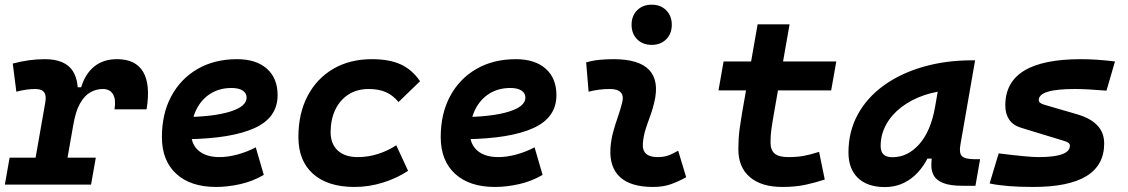

<svg xmlns="http://www.w3.org/2000/svg" viewBox="-35 -776 4742 807"><path d="M94.7 0 155.3 -345.2Q160.6 -374 150.6 -387.9Q140.6 -401.9 113.3 -401.9Q76.2 -401.9 33.7 -390.6L18.6 -508.8Q53.2 -518.1 86.7 -522.7Q120.1 -527.3 153.3 -527.3Q239.3 -527.3 271.5 -476.8Q303.7 -426.3 286.1 -325.7L229 0ZM-14.6 0 5.4 -113.3H367.7L347.7 0ZM272.9 -249.5 279.3 -409.2H306.2Q323.2 -465.8 361.3 -496.6Q399.4 -527.3 457 -527.3Q535.2 -527.3 566.7 -473.9Q598.1 -420.4 581.1 -316.4H446.3Q453.1 -357.9 439.9 -379.9Q426.8 -401.9 397 -401.9Q369.1 -401.9 344.2 -387.7Q319.3 -373.5 300.8 -340.1Q282.2 -306.6 272.9 -249.5Z M887.7 -115.7Q922.9 -115.7 963 -126.5Q1003.1 -137.3 1040 -156.7L1073.7 -41Q1027.3 -13.7 974.5 -2Q921.7 9.8 873.5 9.8Q766 9.8 705.8 -45.5Q645.5 -100.9 645.5 -199.7Q645.5 -298.3 685.1 -371.8Q724.6 -445.3 795.7 -486.3Q866.7 -527.3 961.4 -527.3Q1041.5 -527.3 1086.7 -487.3Q1131.8 -447.3 1131.8 -376Q1131.8 -281.7 1035.2 -237.8Q938.5 -193.8 752.9 -190.9L732.9 -283.7Q859.9 -284.7 930.7 -306.4Q1001.5 -328.1 1001.5 -365.7Q1001.5 -384.6 985 -395.4Q968.5 -406.2 938 -406.2Q887.9 -406.2 849.7 -382.4Q811.6 -358.5 790.3 -315.5Q769 -272.5 768.6 -215.3Q769 -168.3 800.6 -142Q832.2 -115.7 887.7 -115.7Z M1469.2 -115.7Q1513.3 -115.7 1555.5 -129.5Q1597.7 -143.3 1630.4 -165.5L1680.2 -58.1Q1634.3 -27.3 1575.3 -8.8Q1516.4 9.8 1455.1 9.8Q1342.6 9.8 1280.9 -45.2Q1219.2 -100.1 1219.2 -199.7Q1219.2 -298.8 1257.7 -372.3Q1296.1 -445.8 1365.6 -486.6Q1435 -527.3 1528.3 -527.3Q1601.1 -527.3 1649.2 -505.4Q1697.3 -483.4 1730.5 -434.6L1640.1 -347.2Q1616.2 -376 1586.5 -388.9Q1556.8 -401.9 1514.6 -401.9Q1466.3 -401.9 1430.4 -379.2Q1394.5 -356.4 1374.7 -315.8Q1354.9 -275.1 1354.5 -220.2Q1355 -170.6 1384.9 -143.1Q1414.9 -115.7 1469.2 -115.7Z M2059.6 -115.7Q2094.8 -115.7 2134.9 -126.5Q2174.9 -137.3 2211.9 -156.7L2245.6 -41Q2199.2 -13.7 2146.4 -2Q2093.5 9.8 2045.4 9.8Q1937.9 9.8 1877.7 -45.5Q1817.4 -100.9 1817.4 -199.7Q1817.4 -298.3 1856.9 -371.8Q1896.5 -445.3 1967.5 -486.3Q2038.6 -527.3 2133.3 -527.3Q2213.4 -527.3 2258.5 -487.3Q2303.7 -447.3 2303.7 -376Q2303.7 -281.7 2207 -237.8Q2110.4 -193.8 1924.8 -190.9L1904.8 -283.7Q2031.7 -284.7 2102.5 -306.4Q2173.3 -328.1 2173.3 -365.7Q2173.3 -384.6 2156.8 -395.4Q2140.4 -406.2 2109.9 -406.2Q2059.7 -406.2 2021.6 -382.4Q1983.5 -358.5 1962.2 -315.5Q1940.9 -272.5 1940.4 -215.3Q1940.9 -168.3 1972.5 -142Q2004.1 -115.7 2059.6 -115.7Z M2704.1 -587.4Q2666.5 -587.4 2643.1 -610.8Q2619.6 -634.3 2619.6 -671.9Q2619.6 -709.5 2643.1 -732.9Q2666.5 -756.3 2704.1 -756.3Q2741.7 -756.3 2765.1 -732.9Q2788.6 -709.5 2788.6 -671.9Q2788.6 -634.3 2765.1 -610.8Q2741.7 -587.4 2704.1 -587.4ZM2815.4 -142.6 2849.1 -31.2Q2819.3 -14.2 2786.1 -2.2Q2752.9 9.8 2710 9.8Q2616.2 9.8 2571 -31.7Q2525.9 -73.2 2530.8 -153.3Q2533.2 -188 2542.2 -221.2Q2551.3 -254.4 2562.3 -285.6Q2573.2 -316.9 2580.1 -345.2Q2587.4 -373 2574.2 -387.5Q2561 -401.9 2528.3 -401.9Q2481.9 -401.9 2439 -390.6L2428.7 -513.7Q2457.5 -522 2486.3 -524.7Q2515.1 -527.3 2543.9 -527.3Q2651.4 -527.3 2694.1 -481.4Q2736.8 -435.5 2714.8 -345.2Q2707.5 -313.5 2697 -285.9Q2686.5 -258.3 2678 -231Q2669.4 -203.6 2667 -172.4Q2663.1 -115.7 2729 -115.7Q2753.4 -115.7 2771.7 -121.8Q2790 -127.9 2815.4 -142.6Z M3253.4 9.8Q3165.5 9.8 3116.9 -31.5Q3068.4 -72.8 3068.4 -148.4Q3068.4 -170.9 3069.6 -191.7Q3070.8 -212.4 3074.2 -238Q3077.6 -263.7 3084 -301.3L3149.4 -673.8H3283.7L3218.3 -301.3Q3210 -253.9 3206.8 -229.5Q3203.6 -205.1 3203.6 -177.7Q3203.6 -145 3221.2 -130.4Q3238.8 -115.7 3277.3 -115.7Q3314 -115.7 3341.8 -120.6Q3369.6 -125.5 3407.7 -137.7L3431.6 -21.5Q3393.6 -8.8 3351.1 0.5Q3308.6 9.8 3253.4 9.8ZM2984.9 -396 3006.3 -517.6H3480L3458.5 -396Z M3684.6 10.3Q3611.3 10.3 3571.3 -27.8Q3531.2 -65.9 3531.2 -135.3Q3531.2 -223.1 3570.3 -294.7Q3609.4 -366.2 3679.9 -417Q3750.5 -467.8 3845.2 -495.1Q3939.9 -522.5 4051.3 -522.5H4063.5L4001.5 -166.5Q3995.6 -132.3 4008.3 -119.6Q4021 -106.9 4061 -106.9H4084.5L4064.9 4.9H4011.7Q3958.5 4.9 3929.9 -6.6Q3901.4 -18.1 3890.6 -36.9Q3879.9 -55.7 3879.6 -77.9Q3879.4 -100.1 3882.3 -122.1L3914.6 -109.4H3857.9L3888.7 -175.3Q3863.3 -86.9 3809.6 -38.3Q3755.9 10.3 3684.6 10.3ZM3716.3 -115.2Q3780.3 -115.2 3828.9 -170.2Q3877.4 -225.1 3895 -325.7L3919.9 -467.3L3966.8 -397Q3903.8 -394.5 3849.1 -375.7Q3794.4 -356.9 3753.4 -325.4Q3712.4 -293.9 3689.5 -252.2Q3666.5 -210.4 3666.5 -162.1Q3666.5 -138.2 3678.7 -126.7Q3690.9 -115.2 3716.3 -115.2Z M4307.1 9.8Q4249.5 9.8 4203.9 6.1Q4158.2 2.4 4124.5 -4.9L4162.6 -131.3Q4225.1 -123.5 4266.6 -119.6Q4308.1 -115.7 4329.1 -115.7Q4396 -115.7 4429 -127.7Q4461.9 -139.6 4461.9 -163.6Q4461.9 -171.4 4455.3 -176Q4448.7 -180.7 4436.5 -184.1L4257.3 -238.8Q4223.1 -249 4206.8 -273.2Q4190.4 -297.4 4190.4 -333Q4190.4 -430.7 4269.8 -479Q4349.1 -527.3 4508.3 -527.3Q4541 -527.3 4576.7 -524.9Q4612.3 -522.5 4651.4 -517.6L4615.7 -395Q4575.2 -398.4 4542.2 -400.1Q4509.3 -401.9 4483.4 -401.9Q4406.7 -401.9 4368.9 -390.4Q4331.1 -378.9 4331.1 -355.5Q4331.1 -348.1 4337.4 -343.5Q4343.8 -338.9 4355.5 -335.4L4493.2 -295.4Q4549.3 -278.8 4577.6 -248.5Q4606 -218.3 4606 -172.9Q4606 -81.5 4531.5 -35.9Q4457 9.8 4307.1 9.8Z"/></svg>

Font: Cascadia Mono NF
Style: Italic
Weight: 400
Italic angle: -10°
Monospace: yes
Designer: Aaron Bell
Foundry: Saja Typeworks
Version: Version 2404.023